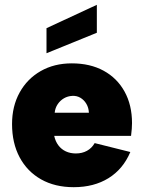

<svg xmlns="http://www.w3.org/2000/svg" viewBox="-20 -770 597 797"><path d="M382 -750V-634L173 -549V-653ZM286 7Q208 7 150.5 -25.5Q93 -58 61.5 -117Q30 -176 30 -255Q30 -329 61.5 -386Q93 -443 149 -475Q205 -507 278 -507Q354 -507 410 -476.5Q466 -446 497 -390Q528 -334 528 -259Q528 -248 527 -235Q526 -222 524 -206H205Q210 -183 222.5 -166.5Q235 -150 253.5 -141.5Q272 -133 295 -133Q321 -133 341 -144Q361 -155 373 -176L521 -139Q491 -68 430.5 -30.5Q370 7 286 7ZM349 -302Q348 -323 338.5 -339Q329 -355 314 -364Q299 -373 280 -372Q261 -371 245.5 -362Q230 -353 219.5 -337.5Q209 -322 207 -302Z"/></svg>

Font: Albert Sans Black
Style: Regular
Weight: 900
Designer: Andreas Rasmussen
Foundry: a.Foundry
Version: Version 1.025